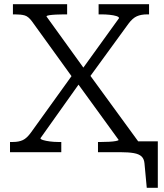

<svg xmlns="http://www.w3.org/2000/svg" viewBox="-20 -730 785 921"><path d="M42 -661V-710H302V-661H285Q267 -661 248 -660Q229 -659 216 -657Q203 -655 203 -651L392 -389L400 -385L645 -49V0H450V-49H467Q485 -49 504 -50Q523 -51 536 -53.5Q549 -56 549 -59L345 -340L338 -344L133 -628Q116 -651 98.5 -656Q81 -661 53 -661ZM28 0V-49H43Q70 -49 89.5 -58Q109 -67 129 -95L334 -380L368 -340L174 -67Q174 -62 187 -58Q200 -54 219.5 -51.5Q239 -49 257 -49H274V0ZM406 -355 370 -392 551 -643Q551 -649 538 -653Q525 -657 506 -659Q487 -661 468 -661H453V-710H695V-661H685Q657 -661 636.5 -652Q616 -643 596 -616ZM557 0H533V-52H737V171H684L673 53Q671 32 659 20.5Q647 9 622 4.5Q597 0 557 0Z"/></svg>

Font: Roboto Serif Light
Style: Regular
Weight: 300
Designer: Greg Gazdowicz
Foundry: Commercial Type
Version: Version 1.008